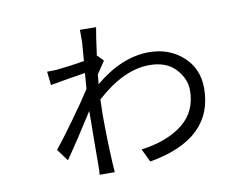

<svg xmlns="http://www.w3.org/2000/svg" viewBox="-74 -746 1148 881"><g transform="rotate(-10 500.0 -305.5)"><path d="M406.2 -509.8 432.6 -482.4Q428.7 -476.6 415 -456.1Q401.4 -435.5 393.6 -423.8Q391.6 -392.6 389.6 -379.9Q515.6 -484.4 641.6 -484.4Q735.4 -484.4 799.3 -427.2Q863.3 -370.1 863.3 -278.3Q863.3 -42 561.5 10.7L532.2 -50.8Q655.3 -67.4 726.6 -124.5Q797.9 -181.6 797.9 -280.3Q797.9 -334 755.4 -379.9Q712.9 -425.8 633.8 -425.8Q513.7 -425.8 385.7 -309.6Q383.8 -260.7 383.8 -242.2Q383.8 -129.9 389.6 -15.6Q389.6 -10.7 392.6 30.3H322.3Q324.2 10.7 324.2 -13.7Q324.2 -35.2 324.7 -125Q325.2 -214.8 326.2 -266.6Q247.1 -141.6 190.4 -60.5L149.4 -116.2Q182.6 -156.2 241.7 -238.3Q300.8 -320.3 331.1 -368.2Q334 -402.3 336.9 -441.4Q259.8 -429.7 173.8 -414.1L167 -477.5Q198.2 -477.5 212.9 -478.5Q278.3 -485.4 341.8 -496.1Q348.6 -580.1 348.6 -584V-640.6L423.8 -639.6Q418 -612.3 404.3 -508.8Z"/></g></svg>

Font: Gen Shin Gothic Normal
Style: Regular
Weight: 300
Designer: [Source Han Sans]
Ryoko NISHIZUKA  (kana & ideographs); Paul D. Hunt (Latin, Greek & Cyrillic); Wenlong ZHANG  (bopomofo
Version: Version 1.002.20150607